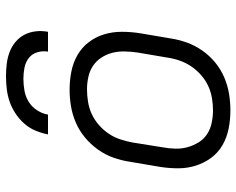

<svg xmlns="http://www.w3.org/2000/svg" viewBox="-94 -686 788 640"><g transform="rotate(-90 300.0 -366.0)"><path d="M252 8Q221 8 191 2Q161 -4 136 -18.5Q111 -33 94 -56Q77 -79 68 -107Q59 -135 59 -166Q59 -197 64 -228L81 -328Q85 -355 94.5 -382Q104 -409 121.5 -433.5Q139 -458 162 -477Q185 -496 212 -507.5Q239 -519 266.5 -523.5Q294 -528 321 -528Q352 -528 382 -522Q412 -516 437 -501.5Q462 -487 479.5 -464Q497 -441 505.5 -413Q514 -385 514 -354Q514 -323 509 -292L492 -192Q488 -165 478.5 -138Q469 -111 452 -86.5Q435 -62 412 -43Q389 -24 362 -12.5Q335 -1 307 3.5Q279 8 252 8ZM252 -50Q272 -50 293 -53.5Q314 -57 333.5 -66Q353 -75 370 -90Q387 -105 399 -123Q411 -141 418 -161Q425 -181 428 -202L445 -302Q448 -323 448.5 -344.5Q449 -366 444 -385.5Q439 -405 428 -422Q417 -439 400.5 -450Q384 -461 363.5 -465.5Q343 -470 322 -470Q302 -470 280.5 -466.5Q259 -463 239.5 -454Q220 -445 203 -430Q186 -415 174 -397Q162 -379 155.5 -359Q149 -339 145 -318L129 -218Q125 -197 124.5 -175.5Q124 -154 129.5 -134.5Q135 -115 145.5 -98Q156 -81 172.5 -70Q189 -59 210 -54.5Q231 -50 252 -50ZM172 -600Q176 -621 184.5 -641.5Q193 -662 208 -679Q223 -696 242 -708.5Q261 -721 281.5 -728Q302 -735 323.5 -737.5Q345 -740 366 -740Q387 -740 407.5 -737.5Q428 -735 446.5 -728Q465 -721 480 -708.5Q495 -696 504 -679Q513 -662 515.5 -641.5Q518 -621 514 -600H448Q451 -619 445.5 -636.5Q440 -654 426 -664.5Q412 -675 394 -678.5Q376 -682 357 -682Q338 -682 318 -678.5Q298 -675 281 -664.5Q264 -654 252.5 -636.5Q241 -619 238 -600Z"/></g></svg>

Font: Iosevka Aile Light Oblique
Style: Regular
Weight: 300
Italic angle: -9°
Designer: Belleve Invis
Foundry: Belleve Invis
Version: Version 31.1.0; ttfautohint (v1.8.4)